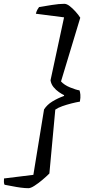

<svg xmlns="http://www.w3.org/2000/svg" viewBox="-65 -820 452 1007"><path d="M84 167Q66 167 43.5 164Q21 161 -1 156.5Q-23 152 -41 149Q-44 144 -44.5 134.5Q-45 125 -44 116L110 97L166 -246Q182 -271 210 -288Q238 -305 271 -317V-321Q260 -326 244 -337Q228 -348 215.5 -363.5Q203 -379 200 -399L271 -729L123 -748Q127 -763 132 -771Q137 -779 140 -783Q170 -788 207.5 -794Q245 -800 272 -800Q285 -800 300 -788.5Q315 -777 330.5 -760Q346 -743 356 -727L255 -393Q272 -374 302.5 -361.5Q333 -349 352 -346Q355 -338 356.5 -323.5Q358 -309 354 -287Q335 -284 309.5 -277.5Q284 -271 261.5 -263Q239 -255 225 -245L194 90Q177 107 156 124.5Q135 142 115.5 154.5Q96 167 84 167Z"/></svg>

Font: Texturina Medium 12pt
Style: Italic
Weight: 400
Italic angle: -11°
Version: Version 1.002